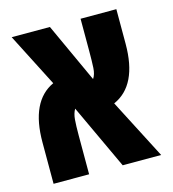

<svg xmlns="http://www.w3.org/2000/svg" viewBox="-94 -684 686 762"><g transform="rotate(-15 248.5 -302.5)"><path d="M179 -160Q179 -200 181 -224.5Q183 -249 193 -266L317 0H475L348 -246Q453 -292 453 -463V-605H306V-473Q306 -430 304.5 -403.5Q303 -377 292 -361L180 -605H23L135 -386Q33 -339 33 -170V0H179Z"/></g></svg>

Font: Noto Sans Hebrew ExtraCondensed Extra
Style: Regular
Weight: 800
Width: 3
Designer: Monotype Design Team
Foundry: Monotype Imaging Inc.
Version: Version 1.902